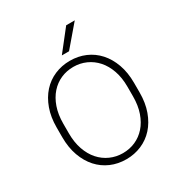

<svg xmlns="http://www.w3.org/2000/svg" viewBox="-209 -1053 1128 1203"><g transform="rotate(-30 355.0 -452.0)"><path d="M355 6Q295 6 244 -16Q193 -38 155.5 -79.5Q118 -121 96.5 -180.5Q75 -240 75 -315V-385Q75 -460 96.5 -519.5Q118 -579 155.5 -620.5Q193 -662 244.5 -684Q296 -706 355 -706Q415 -706 466 -684Q517 -662 554.5 -620.5Q592 -579 613.5 -519.5Q635 -460 635 -385V-315Q635 -240 613.5 -180.5Q592 -121 554.5 -79.5Q517 -38 465.5 -16Q414 6 355 6ZM355 -38Q404 -38 446 -56.5Q488 -75 519.5 -110.5Q551 -146 569 -197.5Q587 -249 587 -315V-385Q587 -450 569 -501.5Q551 -553 519.5 -588.5Q488 -624 445.5 -643Q403 -662 355 -662Q306 -662 264 -643.5Q222 -625 190.5 -589.5Q159 -554 141 -502.5Q123 -451 123 -385V-315Q123 -250 141 -198.5Q159 -147 190.5 -111.5Q222 -76 264.5 -57Q307 -38 355 -38ZM447 -910H509L381 -760H329Z"/></g></svg>

Font: PT Root UI Web Light
Style: Regular
Weight: 300
Designer: Vitaly Kuzmin
Foundry: ParaType Ltd.
Version: Version 1.000W